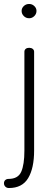

<svg xmlns="http://www.w3.org/2000/svg" viewBox="-57 -713 258 968"><path d="M127 -658Q127 -643 116 -632Q105 -621 90 -621Q74 -621 63 -632Q52 -643 52 -658Q52 -672 63 -682.5Q74 -693 90 -693Q105 -693 116 -682.5Q127 -672 127 -658ZM115 -452V46Q115 135 85 185Q55 235 -12 235Q-23 235 -30 228Q-37 221 -37 211Q-37 201 -30.5 195Q-24 189 -14 189Q34 189 50 153Q66 117 66 46V-452Q66 -461 72.5 -466.5Q79 -472 90 -472Q101 -472 108 -466.5Q115 -461 115 -452Z"/></svg>

Font: Dosis
Style: Regular
Weight: 400
Designer: Edgar Tolentino, Pablo Impallari, Igino Marini
Foundry: Edgar Tolentino, Pablo Impallari, Igino Marini
Version: Version 1.007;Glyphs 3.1.1 (3134)